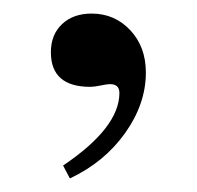

<svg xmlns="http://www.w3.org/2000/svg" viewBox="-20 -122 290 283"><path d="M83 141 73 122Q156 66 156 15Q156 2 142 2Q138 2 128.5 4Q119 6 113 6Q55 6 55 -45Q55 -71 71.5 -86.5Q88 -102 115 -102Q149 -102 172 -77.5Q195 -53 195 -15Q195 31 164.5 74Q134 117 83 141Z"/></svg>

Font: STIX
Style: Regular
Weight: 400
Designer: MicroPress Inc., with final additions and corrections provided by Coen Hoffman, Elsevier (retired)
Version: Version 1.1.1